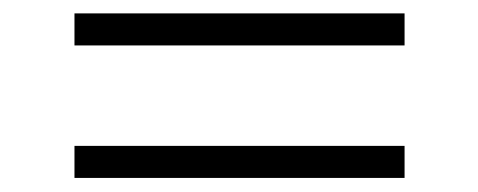

<svg xmlns="http://www.w3.org/2000/svg" viewBox="-20 -390 700 281"><path d="M89 -323.5V-370.4H572.1V-323.5ZM89 -129.6V-176.5H572.1V-129.6Z"/></svg>

Font: Panamera Thin
Style: Regular
Weight: 100
Designer: Bastien Sozeau
Foundry: NBR — Bastien Sozeau
Version: Version 3.003;gftools[0.9.33]